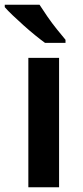

<svg xmlns="http://www.w3.org/2000/svg" viewBox="-39 -786 348 806"><path d="M209 0H80V-543H209ZM127 -766Q141 -744 160 -716.5Q179 -689 199.5 -663.5Q220 -638 236 -619V-606H150Q132 -619 108 -638.5Q84 -658 59.5 -680Q35 -702 14 -722Q-7 -742 -19 -756V-766Z"/></svg>

Font: Noto Sans Javanese SemiBold
Style: Regular
Weight: 600
Version: Version 2.004